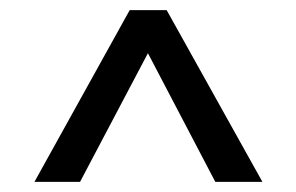

<svg xmlns="http://www.w3.org/2000/svg" viewBox="-20 -889 585 379"><path d="M309 -869 498 -530H405L272 -784L138 -530H48L236 -869Z"/></svg>

Font: Bitter Pro Medium
Style: Regular
Weight: 500
Designer: Sol Matas, and Bitter project Authors
Foundry: Sol Matas
Version: Version 1.010